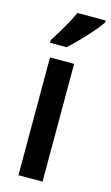

<svg xmlns="http://www.w3.org/2000/svg" viewBox="-119 -811 495 855"><g transform="rotate(15 128.5 -383.0)"><path d="M257 -757V-766H127C106 -721 78 -672 43 -618V-606H120C164 -646 231 -718 257 -757ZM171 0V-543H60V0Z"/></g></svg>

Font: Noto Sans Devanagari ExtraCondensed SemiBold
Style: Regular
Weight: 600
Width: 2
Designer: Jelle Bosma - Monotype Design Team
Foundry: Monotype Imaging Inc.
Version: Version 2.004